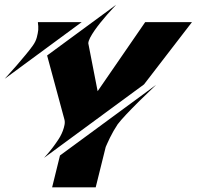

<svg xmlns="http://www.w3.org/2000/svg" viewBox="-23 -804 844 824"><path d="M356 -617.7 396 -412.6 600.1 -709H800.8L595.2 -441.9L166 -126.5Q194.3 -157.2 215.3 -187.5Q228 -205.1 234.9 -217.3Q241.7 -229.5 246.6 -242.4Q251.5 -255.4 253.9 -268.1Q256.3 -280.8 253.4 -291.5L179.2 -565.9L475.6 -783.7Q471.7 -779.3 461.4 -768.3Q451.2 -757.3 437.7 -742.2Q424.3 -727.1 409.9 -709.2Q395.5 -691.4 383.5 -674.3Q371.6 -657.2 363.8 -642.3Q356 -627.4 356 -617.7ZM234.4 -136.7 647 -439.9Q608.4 -403.3 575.2 -370.6Q555.7 -351.1 543.2 -338.4Q530.8 -325.7 518.8 -313Q506.8 -300.3 497.1 -289.1Q487.3 -277.8 481.9 -270.5Q472.7 -256.8 464.1 -241.7Q455.6 -226.6 448.7 -212.6Q441.9 -198.7 437.3 -188.2Q432.6 -177.7 430.7 -173.3L387.7 0H200.7ZM-2.9 -465.8Q1 -470.2 16.4 -487.1Q31.7 -503.9 50.5 -525.6Q69.3 -547.4 88.1 -570.1Q106.9 -592.8 118.2 -608.9Q130.4 -626 135 -643.6Q139.6 -661.1 141.1 -675.3Q142.1 -691.9 139.6 -707.5H140.1L139.6 -709H327.6Z"/></svg>

Font: Facon
Style: Bold Italic
Weight: 700
Italic angle: -12°
Designer: Google
Version: Version 2.001150; 2014